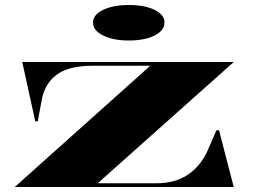

<svg xmlns="http://www.w3.org/2000/svg" viewBox="-20 -748 1013 768"><path d="M39 0 581 -485H351Q259 -485 211.5 -452.5Q164 -420 149 -359L131 -263H121L69 -500H915L371 -15H607Q678 -15 728 -47Q778 -79 807 -138L846 -227H856L915 0ZM495 -728Q559 -728 598.5 -708.5Q638 -689 638 -658Q638 -626 598.5 -606Q559 -586 495 -586Q433 -586 392.5 -606Q352 -626 352 -658Q352 -689 392.5 -708.5Q433 -728 495 -728Z"/></svg>

Font: Kalnia Expanded Medium
Style: Regular
Weight: 500
Width: 7
Designer: Frida Medrano
Foundry: Frida Medrano
Version: Version 1.105